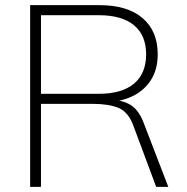

<svg xmlns="http://www.w3.org/2000/svg" viewBox="-20 -725 724 745"><path d="M97 0V-705H367Q474 -705 533 -655Q592 -605 592 -514Q592 -455 565 -413.5Q538 -372 491.5 -350.5Q445 -329 385 -329L406 -337H414Q454 -337 485.5 -318.5Q517 -300 536 -252L633 0H586L498 -236Q478 -291 439.5 -306.5Q401 -322 340 -322H139V0ZM139 -361H363Q453 -361 500 -400.5Q547 -440 547 -514Q547 -588 500 -627Q453 -666 363 -666H139Z"/></svg>

Font: Mulish ExtraLight
Style: Regular
Weight: 200
Designer: Vernon Adams
Foundry: Vernon Adams
Version: Version 3.603